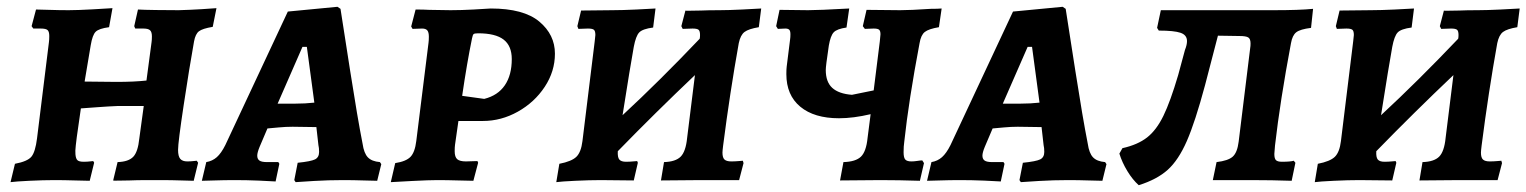

<svg xmlns="http://www.w3.org/2000/svg" viewBox="-20 -530 4492 565"><path d="M504 -89Q504 -70 510.5 -62.5Q517 -55 531 -55Q541 -55 549 -56Q557 -57 559 -57L563 -51L550 2Q541 2 513.5 1Q486 0 451 0H417Q381 0 361 1Q346 1 329.5 1.5Q313 2 313 1L326 -53Q358 -54 372 -68.5Q386 -83 390 -123L403 -218H325Q300 -217 266 -214.5Q232 -212 218 -211L206 -127Q205 -119 203 -102Q201 -85 202 -76Q203 -63 208 -58.5Q213 -54 226 -54Q237 -54 244.5 -55Q252 -56 254 -56Q255 -55 256 -53.5Q257 -52 257 -51L244 2Q232 2 200.5 1Q169 0 140 0Q108 0 66.5 2Q25 4 11 6L24 -48Q61 -55 72.5 -69Q84 -83 89 -123L124 -406Q125 -413 125 -424Q125 -437 120 -441.5Q115 -446 100 -446H78L73 -453L86 -502Q96 -502 124.5 -501Q153 -500 182 -500Q208 -500 252.5 -502.5Q297 -505 311 -506L301 -450Q271 -446 261.5 -436.5Q252 -427 247 -397L229 -290L323 -289Q374 -289 411 -293L426 -406Q427 -412 427 -423Q427 -436 421.5 -441Q416 -446 402 -446H378L375 -453L386 -502Q402 -501 439.5 -500.5Q477 -500 506 -500Q541 -501 573.5 -503Q606 -505 617 -506L606 -451Q576 -446 565.5 -438Q555 -430 551 -408Q537 -330 520.5 -220.5Q504 -111 504 -89Z M1098 -53 1102 -47 1090 2Q1079 2 1049.5 1Q1020 0 989 0Q946 0 904 2.5Q862 5 850 6L846 0L856 -51Q895 -55 907 -61Q919 -67 919 -83Q919 -95 917 -103L911 -156L841 -157Q821 -157 800 -155Q779 -153 767 -152L744 -98Q737 -81 737 -72Q737 -62 743.5 -57.5Q750 -53 766 -53H799L802 -48L791 4Q780 3 742.5 1.5Q705 0 673 0Q639 0 611 1Q583 2 574 2L587 -53Q605 -56 618 -67.5Q631 -79 643 -103L827 -496L973 -510L982 -504Q989 -459 1010.5 -321Q1032 -183 1047 -107Q1051 -79 1062.5 -67Q1074 -55 1098 -53ZM849 -225Q878 -225 905 -228L883 -392H870L797 -225Z M1243 -501 1306 -500Q1337 -500 1373.5 -502Q1410 -504 1424 -505Q1521 -505 1567 -466.5Q1613 -428 1613 -372Q1613 -320 1583 -274.5Q1553 -229 1504 -201.5Q1455 -174 1401 -174H1329L1319 -104Q1318 -97 1318 -85Q1318 -68 1325.5 -61.5Q1333 -55 1351 -55L1385 -56Q1385 -55 1386 -53.5Q1387 -52 1387 -51L1373 2Q1361 2 1328.5 1Q1296 0 1267 0Q1242 0 1194 2.5Q1146 5 1130 6L1143 -50Q1175 -55 1188 -68.5Q1201 -82 1205 -115L1241 -404Q1242 -411 1242 -422Q1242 -435 1237.5 -440.5Q1233 -446 1222 -446L1194 -445L1190 -452L1203 -502Q1227 -502 1243 -501ZM1486 -356Q1486 -395 1462 -413.5Q1438 -432 1387 -432Q1376 -432 1373.5 -429.5Q1371 -427 1369 -417Q1354 -344 1340 -248L1405 -239Q1445 -249 1465.5 -279Q1486 -309 1486 -356Z M2108 -102Q2106 -86 2106 -81Q2106 -66 2112 -60.5Q2118 -55 2132 -55Q2143 -55 2154 -56Q2165 -57 2166 -57L2168 -50L2155 0H2041L1925 1L1934 -53Q1968 -54 1983 -69Q1998 -84 2002 -124L2025 -309Q1909 -199 1798 -85Q1797 -67 1802.5 -60.5Q1808 -54 1822 -54Q1834 -54 1843 -55Q1852 -56 1855 -56L1857 -51L1845 1L1748 0Q1715 0 1673 2Q1631 4 1617 6L1626 -48Q1662 -55 1676 -68.5Q1690 -82 1694 -115L1730 -408Q1732 -424 1732 -427Q1732 -439 1727.5 -442.5Q1723 -446 1710 -446L1682 -445L1679 -453L1690 -499L1783 -500Q1810 -500 1852.5 -502Q1895 -504 1909 -505L1902 -449Q1871 -445 1861 -434.5Q1851 -424 1845 -392Q1835 -337 1812 -191Q1921 -292 2039 -416Q2040 -420 2040 -427Q2040 -439 2035.5 -442.5Q2031 -446 2018 -446L1989 -445L1985 -453L1997 -499Q1997 -498 2013 -498.5Q2029 -499 2043 -499Q2063 -500 2098 -500Q2122 -500 2164 -502Q2206 -504 2220 -505L2213 -450Q2183 -445 2171 -436Q2159 -427 2154 -403Q2128 -258 2108 -102Z M2719 -504Q2740 -504 2751 -505L2743 -450Q2713 -445 2701.5 -436Q2690 -427 2686 -403Q2654 -234 2641 -113Q2639 -100 2639 -82Q2639 -66 2644 -60.5Q2649 -55 2662 -55Q2670 -55 2679.5 -56.5Q2689 -58 2694 -58L2699 -50L2687 2Q2625 0 2571 0L2452 1L2462 -53Q2498 -54 2513.5 -69Q2529 -84 2533 -124L2542 -194Q2491 -182 2449 -182Q2376 -182 2335 -216Q2294 -250 2294 -312Q2294 -326 2295 -334L2305 -414Q2306 -420 2306 -429Q2306 -439 2302.5 -442.5Q2299 -446 2291 -446L2269 -445L2264 -453L2274 -501L2358 -500Q2389 -500 2479 -505L2471 -449Q2443 -445 2433.5 -435Q2424 -425 2419 -396L2412 -346Q2410 -330 2410 -324Q2410 -289 2429 -271.5Q2448 -254 2487 -251L2551 -264L2569 -408Q2571 -426 2571 -429Q2571 -439 2567 -442.5Q2563 -446 2551 -446L2525 -445L2519 -453L2530 -501L2629 -500Q2658 -500 2719 -504Z M3232 -53 3236 -47 3224 2Q3213 2 3183.5 1Q3154 0 3123 0Q3080 0 3038 2.5Q2996 5 2984 6L2980 0L2990 -51Q3029 -55 3041 -61Q3053 -67 3053 -83Q3053 -95 3051 -103L3045 -156L2975 -157Q2955 -157 2934 -155Q2913 -153 2901 -152L2878 -98Q2871 -81 2871 -72Q2871 -62 2877.5 -57.5Q2884 -53 2900 -53H2933L2936 -48L2925 4Q2914 3 2876.5 1.5Q2839 0 2807 0Q2773 0 2745 1Q2717 2 2708 2L2721 -53Q2739 -56 2752 -67.5Q2765 -79 2777 -103L2961 -496L3107 -510L3116 -504Q3123 -459 3144.5 -321Q3166 -183 3181 -107Q3185 -79 3196.5 -67Q3208 -55 3232 -53ZM2983 -225Q3012 -225 3039 -228L3017 -392H3004L2931 -225Z M3732 -102 3730 -77Q3730 -63 3735 -58.5Q3740 -54 3752 -54Q3778 -54 3787 -57L3792 -51L3781 2Q3723 0 3663 0H3549L3560 -53Q3594 -57 3607.5 -69Q3621 -81 3625 -113L3659 -389Q3660 -394 3660 -402Q3660 -416 3653 -420Q3646 -424 3628 -424L3564 -425L3526 -279Q3497 -171 3472.5 -115Q3448 -59 3416.5 -30.5Q3385 -2 3331 15Q3313 -1 3297.5 -26.5Q3282 -52 3274 -78L3283 -94Q3328 -104 3355.5 -125.5Q3383 -147 3403.5 -189Q3424 -231 3447 -309L3467 -383Q3473 -398 3473 -409Q3473 -427 3454 -433.5Q3435 -440 3390 -440L3385 -448L3396 -500H3729Q3804 -500 3844 -504L3838 -448Q3806 -444 3794.5 -435Q3783 -426 3779 -403Q3747 -233 3732 -102Z M4340 -102Q4338 -86 4338 -81Q4338 -66 4344 -60.5Q4350 -55 4364 -55Q4375 -55 4386 -56Q4397 -57 4398 -57L4400 -50L4387 0H4273L4157 1L4166 -53Q4200 -54 4215 -69Q4230 -84 4234 -124L4257 -309Q4141 -199 4030 -85Q4029 -67 4034.5 -60.5Q4040 -54 4054 -54Q4066 -54 4075 -55Q4084 -56 4087 -56L4089 -51L4077 1L3980 0Q3947 0 3905 2Q3863 4 3849 6L3858 -48Q3894 -55 3908 -68.5Q3922 -82 3926 -115L3962 -408Q3964 -424 3964 -427Q3964 -439 3959.5 -442.5Q3955 -446 3942 -446L3914 -445L3911 -453L3922 -499L4015 -500Q4042 -500 4084.5 -502Q4127 -504 4141 -505L4134 -449Q4103 -445 4093 -434.5Q4083 -424 4077 -392Q4067 -337 4044 -191Q4153 -292 4271 -416Q4272 -420 4272 -427Q4272 -439 4267.5 -442.5Q4263 -446 4250 -446L4221 -445L4217 -453L4229 -499Q4229 -498 4245 -498.5Q4261 -499 4275 -499Q4295 -500 4330 -500Q4354 -500 4396 -502Q4438 -504 4452 -505L4445 -450Q4415 -445 4403 -436Q4391 -427 4386 -403Q4360 -258 4340 -102Z"/></svg>

Font: Alegreya SC
Style: Bold Italic
Weight: 700
Italic angle: -7°
Designer: Juan Pablo del Peral
Foundry: Huerta Tipografica
Version: Version 2.007; ttfautohint (v1.6)